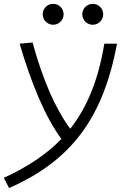

<svg xmlns="http://www.w3.org/2000/svg" viewBox="-47 -744 653 995"><path d="M0 230.5C323.7 87.9 486.8 -132.3 559.6 -517.6H493.7C462.9 -332.5 406.7 -190.4 316.9 -76.7C240.2 -180.7 175.3 -328.6 121.6 -523.9L54.7 -517.6C115.2 -312.5 185.5 -140.6 271 -23.9C193.8 56.2 95.7 121.1 -27.3 177.7ZM228.5 -615.7C258.3 -615.7 282.7 -640.1 282.7 -669.9C282.7 -700.2 258.3 -724.1 228.5 -724.1C198.7 -724.1 174.3 -700.2 174.3 -669.9C174.3 -640.1 198.7 -615.7 228.5 -615.7ZM433.6 -615.7C463.4 -615.7 487.8 -640.1 487.8 -669.9C487.8 -700.2 463.4 -724.1 433.6 -724.1C403.8 -724.1 379.4 -700.2 379.4 -669.9C379.4 -640.1 403.8 -615.7 433.6 -615.7Z"/></svg>

Font: Cascadia Mono NF Light
Style: Italic
Weight: 300
Italic angle: -10°
Monospace: yes
Designer: Aaron Bell
Foundry: Saja Typeworks
Version: Version 2404.023